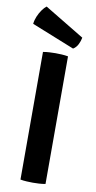

<svg xmlns="http://www.w3.org/2000/svg" viewBox="-101 -965 508 1012"><g transform="rotate(10 152.5 -458.5)"><path d="M85.5 -683Q100.5 -686 119.8 -687Q139 -688 152 -688Q166.5 -688 184.8 -687Q203 -686 219.5 -683V0Q203 3 184.8 4Q166.5 5 152 5Q139 5 119.8 4Q100.5 3 85.5 0ZM63 -922Q51.5 -913.5 39.8 -897Q28 -880.5 19.5 -860.2Q11 -840 9 -820L238.5 -728Q255 -738 264.2 -756.5Q273.5 -775 276.5 -793Z"/></g></svg>

Font: Signika SemiBold
Style: Regular
Weight: 600
Designer: Anna Giedry
Foundry: Anna Giedry
Version: Version 2.001